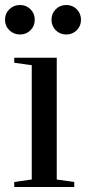

<svg xmlns="http://www.w3.org/2000/svg" viewBox="-29 -748 344 768"><path d="M28 0V-20L98 -30V-487L28 -497V-517H198V-30L268 -20V0ZM-9 -669Q-9 -694 8.5 -711Q26 -728 51 -728Q76 -728 93 -711Q110 -694 110 -669Q110 -644 93 -627Q76 -610 51 -610Q26 -610 8.5 -627Q-9 -644 -9 -669ZM177 -669Q177 -694 194 -711Q211 -728 236 -728Q261 -728 278 -711Q295 -694 295 -669Q295 -644 278 -627Q261 -610 236 -610Q211 -610 194 -627Q177 -644 177 -669Z"/></svg>

Font: Prata
Style: Regular
Weight: 400
Designer: Ivan Petrov
Foundry: Cyreal
Version: Version 2.000